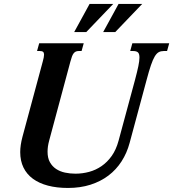

<svg xmlns="http://www.w3.org/2000/svg" viewBox="-20 -933 872 964"><path d="M630.9 -215.8Q617.2 -164.6 590.3 -122.8Q563.5 -81.1 524.4 -51.5Q485.4 -22 434.3 -5.6Q383.3 10.7 321.3 10.7Q265.1 10.7 220.7 -1Q176.3 -12.7 145.3 -35.4Q114.3 -58.1 97.9 -91.8Q81.5 -125.5 81.5 -169.4Q81.5 -203.6 92.8 -246.1L194.8 -624.5Q197.8 -635.7 199.5 -644Q201.2 -652.3 201.2 -658.7Q201.2 -668.5 196.3 -672.6Q191.4 -676.8 180.7 -676.8H166L176.8 -715.8H400.4L389.6 -676.8H375Q366.2 -676.8 360.1 -673.8Q354 -670.9 349.4 -664.8Q344.7 -658.7 341.1 -648.7Q337.4 -638.7 333.5 -624L227.1 -228Q222.7 -211.9 220.7 -198Q218.8 -184.1 218.8 -171.4Q218.8 -139.6 230.5 -118.7Q242.2 -97.7 261.7 -84.7Q281.2 -71.8 306.4 -66.4Q331.5 -61 358.9 -61Q394 -61 427.5 -70.1Q460.9 -79.1 489.7 -98.9Q518.6 -118.7 540.8 -149.9Q563 -181.2 575.2 -226.1L657.7 -531.2Q668.9 -573.2 674.6 -600.6Q680.2 -627.9 680.2 -644Q680.2 -663.6 672.4 -670.2Q664.6 -676.8 648.9 -676.8H633.8L644.5 -715.8H829.6L818.8 -676.8H801.8Q787.6 -676.8 777.1 -671.1Q766.6 -665.5 757.1 -649.9Q747.6 -634.3 737.8 -605.5Q728 -576.7 715.8 -530.8ZM429.7 -913.1H548.3L413.1 -772H352.5ZM575.2 -913.1H693.8L558.6 -772H498Z"/></svg>

Font: Arian AMU Serif
Style: Bold Italic
Weight: 700
Italic angle: -15°
Designer: Ruben Hakobyan (Tarumian)
Foundry: Ruben Hakobyan (Tarumian)
Version: Version 1.002